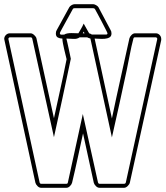

<svg xmlns="http://www.w3.org/2000/svg" viewBox="-40 -891 788 911"><path d="M486 -746 485 -747Q489 -742 489 -732Q489 -719 479.5 -713.5Q470 -708 456.5 -707Q443 -706 429.5 -707Q416 -708 409 -708L491 -329Q511 -425 532 -519Q553 -613 574 -709Q576 -717 584 -725Q592 -733 601 -733H699Q710 -733 717.5 -725Q725 -717 725 -706V-701L576 -24Q574 -16 565.5 -8Q557 0 549 0H432Q423 0 415 -8Q407 -16 405 -24L354 -258Q341 -199 328.5 -140.5Q316 -82 302 -24Q300 -16 292 -8Q284 0 275 0H155Q146 0 138 -8Q130 -16 128 -24L-19 -701Q-19 -703 -19.5 -704Q-20 -705 -20 -706Q-20 -717 -12 -725Q-4 -733 7 -733H105Q113 -733 122 -725Q131 -717 133 -709L216 -330Q231 -400 246.5 -469.5Q262 -539 276 -610Q274 -619 270.5 -632.5Q267 -646 264 -659.5Q261 -673 258.5 -686Q256 -699 256 -708Q244 -708 234.5 -713Q225 -718 225 -732Q225 -742 229 -747L228 -746L289 -857Q292 -862 299.5 -866.5Q307 -871 313 -871H403Q408 -871 416 -866.5Q424 -862 427 -857ZM601 -714Q594 -714 593 -708Q583 -670 576 -632.5Q569 -595 561 -557Q544 -477 526.5 -398Q509 -319 491 -239L389 -708Q387 -709 381.5 -710.5Q376 -712 374 -714H338Q326 -705 307.5 -706.5Q289 -708 275 -708Q276 -705 279 -691.5Q282 -678 285.5 -662Q289 -646 292 -631.5Q295 -617 296 -612Q276 -518 256.5 -426Q237 -334 216 -240L113 -708Q111 -714 105 -714H7Q4 -714 1.5 -711Q-1 -708 0 -705L148 -25Q150 -19 155 -19H275Q281 -19 282 -25L353 -350L425 -25Q427 -19 432 -19H549Q555 -19 557 -25L706 -705Q707 -708 704.5 -711Q702 -714 699 -714ZM410 -849Q408 -850 406.5 -851Q405 -852 403 -852H313Q308 -852 306 -849Q304 -845 294 -827Q284 -809 273 -789Q262 -769 253 -752.5Q244 -736 244 -734Q244 -726 252.5 -726.5Q261 -727 265 -727Q271 -731 280 -732.5Q289 -734 299 -734Q309 -734 318 -733.5Q327 -733 332 -733Q339 -745 345.5 -756Q352 -767 357 -779L383 -733Q387 -732 390 -730.5Q393 -729 396 -727H463Q470 -727 470 -733Q470 -735 461.5 -751.5Q453 -768 442.5 -788.5Q432 -809 422 -827Q412 -845 410 -849ZM353 -733H361L357 -741Z"/></svg>

Font: RonaldsonGothicLicht
Style: Regular
Weight: 400
Designer: Mr. Robertson for MacKellar, Smiths & Jordan Co. Philadelphia
Foundry: CAT-Fonts Peter Wiegel
Version: 1.000